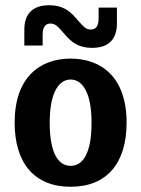

<svg xmlns="http://www.w3.org/2000/svg" viewBox="-20 -704 540 734"><path d="M250 -400C294 -400 330 -352 330 -235C330 -116 296 -70 250 -70C204 -70 170 -116 170 -235C170 -352 206 -400 250 -400ZM250 -480C133 -480 36 -409 36 -235C36 -81 111 10 250 10C389 10 464 -81 464 -235C464 -409 367 -480 250 -480ZM73 -591V-530H143V-571C143 -608 159 -614 174 -614C191 -614 202 -602 222 -579L229 -571C254 -542 281 -521 332 -521C398 -521 427 -557 427 -614V-675H357V-634C357 -597 341 -591 326 -591C309 -591 299 -602 278 -626L271 -634C245 -664 218 -684 168 -684C102 -684 73 -648 73 -591Z"/></svg>

Font: Tanklager Original
Style: Regular
Weight: 400
Designer: Ariel Martín Pérez
Foundry: Tunera Type Foundry
Version: Version 1.000;Glyphs 3.3 (3310)